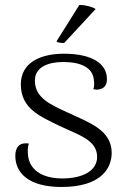

<svg xmlns="http://www.w3.org/2000/svg" viewBox="-20 -732 505 765"><path d="M361 -696C348 -705 318 -713 296 -712L205 -567C209 -562 227 -560 236 -561ZM225 13C382 13 425 -61 425 -123C425 -215 332 -245 251 -283C182 -315 119 -341 119 -411C119 -466 174 -485 232 -485C305 -485 351 -461 354 -412C356 -402 356 -389 352 -377C362 -374 370 -374 379 -377C399 -382 406 -397 406 -417C406 -480 344 -518 235 -518C143 -518 63 -484 63 -396C63 -299 140 -268 218 -230C291 -195 367 -175 367 -107C367 -51 309 -21 228 -21C146 -21 93 -57 91 -122C90 -137 91 -148 95 -160C55 -166 41 -143 41 -111C41 -44 93 13 225 13Z"/></svg>

Font: Arima Koshi Light
Style: Regular
Weight: 300
Designer: Joana Correia and Natanael Gama
Foundry: NDISCOVER
Version: Version 1.019;PS 001.019;hotconv 1.0.88;makeotf.lib2.5.64775